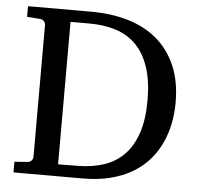

<svg xmlns="http://www.w3.org/2000/svg" viewBox="-50 -722 795 772"><g transform="rotate(5 348.0 -335.5)"><path d="M543.9 -335Q543.9 -413.6 525.6 -468.5Q507.3 -523.4 473.4 -557.9Q439.5 -592.3 391.4 -607.7Q343.3 -623 284.2 -623H208V-47.9L289.1 -48.8Q346.7 -49.3 393.8 -65.2Q440.9 -81.1 474.1 -115.2Q507.3 -149.4 525.6 -203.6Q543.9 -257.8 543.9 -335ZM657.2 -336.9Q657.2 -293 648.9 -251.2Q640.6 -209.5 623 -171.9Q605.5 -134.3 577.9 -102.8Q550.3 -71.3 511.7 -48.3Q473.1 -25.4 423.1 -12.7Q373 0 310.1 0H32.2V-43L85 -46.9Q95.7 -47.9 101.3 -54.7Q106.9 -61.5 106.9 -68.8V-602.1Q106.9 -609.4 101.3 -616.2Q95.7 -623 85 -624L32.2 -627.9V-670.9H290Q368.7 -670.9 436 -651.1Q503.4 -631.3 552.5 -590.3Q601.6 -549.3 629.4 -486.3Q657.2 -423.3 657.2 -336.9Z"/></g></svg>

Font: BabelStone Ogham Bound
Style: Regular
Weight: 400
Designer: Andrew West
Foundry: BabelStone
Version: Version 2.02 March 14, 2022